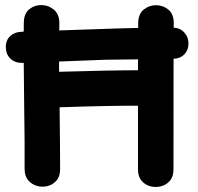

<svg xmlns="http://www.w3.org/2000/svg" viewBox="-20 -737 780 757"><path d="M661 -505Q692 -506 708 -524Q724 -542 723 -567Q723 -591 706 -609.5Q689 -628 661 -628Q551 -629 359 -622L68 -612Q37 -611 19.5 -594Q2 -577 3 -549Q4 -521 22.5 -504.5Q41 -488 70 -489L358 -500Q397 -502 439 -502Q460 -502 481.5 -502.5Q503 -503 525 -503Q603 -503 661 -505ZM217 -69Q217 -150 215 -314Q420 -321 524 -320V-69Q524 -41 538 -24.5Q552 -8 573 -2.5Q594 3 615 -2.5Q636 -8 650 -24.5Q664 -41 664 -69Q664 -582 665 -647Q665 -681 644.5 -698.5Q624 -716 596.5 -716.5Q569 -717 547.5 -700Q526 -683 525 -649Q524 -570 524 -460Q418 -460 213 -454Q212 -570 214 -646Q214 -680 193.5 -698Q173 -716 145.5 -717Q118 -718 96.5 -701.5Q75 -685 74 -650Q72 -555 75 -352Q78 -148 77 -71Q77 -43 91 -26.5Q105 -10 126 -4Q147 2 168 -3.5Q189 -9 203 -25.5Q217 -42 217 -69Z"/></svg>

Font: Balsamiq Sans
Style: Bold
Weight: 700
Designer: Michael Angeles
Foundry: Balsamiq SRL
Version: Version 1.020; ttfautohint (v1.8.4.7-5d5b);gftools[0.9.26]